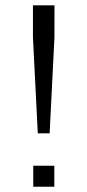

<svg xmlns="http://www.w3.org/2000/svg" viewBox="-20 -709 332 729"><path d="M123.5 -202.8 105.1 -567.2V-688.8H186.9L186.7 -567.2L168.5 -202.8ZM106.2 0V-79.8H186.2V0Z"/></svg>

Font: Panamera Thin
Style: Regular
Weight: 100
Designer: Bastien Sozeau
Foundry: NBR — Bastien Sozeau
Version: Version 3.003;gftools[0.9.33]